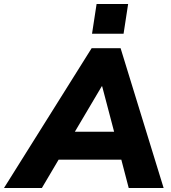

<svg xmlns="http://www.w3.org/2000/svg" viewBox="-80 -948 863 968"><path d="M-60 0 382 -705H528L745 0H569L522 -180L573 -143H173L235 -176L131 0ZM433 -513 278 -251 256 -284H536L505 -247L435 -513ZM384 -778 407 -928H566L543 -778Z"/></svg>

Font: Nunito Sans 12pt Black
Style: Italic
Weight: 900
Italic angle: -9°
Designer: Vernon Adams
Foundry: Vernon Adams
Version: Version 3.101;gftools[0.9.27]